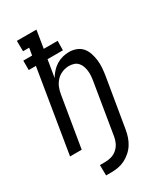

<svg xmlns="http://www.w3.org/2000/svg" viewBox="-228 -825 955 1114"><g transform="rotate(-30 250.0 -267.5)"><path d="M139 200 138 130H173Q194 130 215 124Q236 118 253 103Q270 88 279.5 68Q289 48 292 28L348 -312Q351 -329 352 -346Q353 -363 351 -379Q349 -395 343.5 -410Q338 -425 327.5 -436.5Q317 -448 301.5 -453Q286 -458 269 -458Q247 -458 224 -449Q201 -440 184.5 -422Q168 -404 159 -381.5Q150 -359 147 -337L91 0H13L104 -554H56V-617H115L123 -665H82L81 -735H212L193 -617H286L285 -554H182L163 -439Q175 -459 190.5 -476Q206 -493 225.5 -505Q245 -517 267 -522.5Q289 -528 310 -528Q336 -528 359 -519Q382 -510 397 -492Q412 -474 419.5 -450.5Q427 -427 430 -402.5Q433 -378 431 -352Q429 -326 425 -301L370 28Q366 51 358.5 73.5Q351 96 338 116.5Q325 137 305.5 154Q286 171 264.5 181.5Q243 192 220 196Q197 200 174 200Z"/></g></svg>

Font: Iosevka Curly Slab
Style: Italic
Weight: 400
Italic angle: -9°
Monospace: yes
Designer: Belleve Invis
Foundry: Belleve Invis
Version: Version 22.1.2; ttfautohint (v1.8.4)